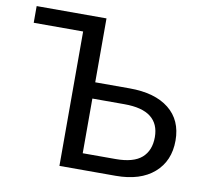

<svg xmlns="http://www.w3.org/2000/svg" viewBox="-77 -775 946 861"><g transform="rotate(10 396.0 -344.0)"><path d="M340 -397H497Q612 -397 676 -346Q740 -295 740 -202Q740 -109 677.5 -54.5Q615 0 503 0H247V-612H22V-688H340ZM646 -201Q646 -261 606.5 -292Q567 -323 486 -323H340V-74H490Q571 -74 608.5 -107Q646 -140 646 -201Z"/></g></svg>

Font: Libra Sans
Style: Regular
Weight: 400
Foundry: Context Ltd
Version: Version 1.000; ttfautohint (v1.3)